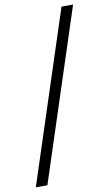

<svg xmlns="http://www.w3.org/2000/svg" viewBox="-99 -748 560 996"><g transform="rotate(-10 181.5 -250.0)"><path d="M6 200 300 -700H361L67 200Z"/></g></svg>

Font: Space Grotesk Light
Style: Regular
Weight: 300
Designer: Florian Karsten
Foundry: Florian Karsten
Version: Version 2.000